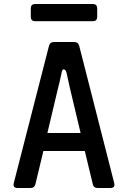

<svg xmlns="http://www.w3.org/2000/svg" viewBox="-20 -940 640 960"><path d="M68 0Q43 0 49 -25L225 -711Q230 -730 249 -730H351Q371 -730 376 -711L551 -25Q557 0 532 0H468Q448 0 444 -19L404 -185H197L157 -19Q152 0 133 0ZM217 -275H383L333 -485Q327 -511 322 -533.5Q317 -556 313 -575Q309 -591 300.5 -593Q292 -595 289 -581Q285 -561 279.5 -537Q274 -513 267 -486ZM156 -834Q134 -834 134 -856V-897Q134 -920 156 -920H444Q466 -920 466 -897V-856Q466 -834 444 -834Z"/></svg>

Font: Pitagon Sans Mono SemiBold
Style: Regular
Weight: 600
Monospace: yes
Designer: Travis Tran
Foundry: Pitagon
Version: Version 1.001; ttfautohint (v1.8.4.7-5d5b);gftools[0.9.26]